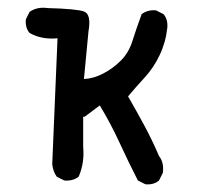

<svg xmlns="http://www.w3.org/2000/svg" viewBox="-20 -477 540 497"><path d="M356.4 0 336.9 -9.8Q311.5 -59.6 289.1 -108.4Q266.6 -157.2 238.3 -204.1L199.2 -174.8H195.3V-96.7Q199.2 -55.7 183.6 -19.5Q168 -7.8 146.5 -9.8L127 -19.5Q117.2 -33.2 115.2 -51.8L128.9 -377.9Q87.9 -374 56.6 -391.6Q44.9 -405.3 46.9 -426.8L56.6 -446.3Q76.2 -460 103.5 -456.1Q177.7 -454.1 197.3 -447.3Q216.8 -440.4 209 -395.5L197.3 -272.5Q221.7 -273.4 247.1 -286.6Q272.5 -299.8 293 -320.3Q313.5 -340.8 323.2 -372.1Q333 -403.3 346.7 -440.4Q362.3 -452.1 383.8 -450.2L403.3 -440.4Q415 -426.8 413.1 -405.3Q409.2 -368.2 393.6 -335Q377.9 -301.8 354.5 -276.4Q331.1 -251 311.5 -227.5Q333 -190.4 353.5 -152.3Q374 -114.3 391.6 -73.2Q405.3 -55.7 401.4 -29.3L391.6 -9.8Q377.9 2 356.4 0Z"/></svg>

Font: NaikaiFont
Style: Regular
Weight: 400
Version: Version 1.67